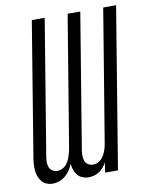

<svg xmlns="http://www.w3.org/2000/svg" viewBox="-84 -797 676 866"><g transform="rotate(-10 254.0 -363.5)"><path d="M88 8Q73 8 59.5 2.5Q46 -3 37.5 -13.5Q29 -24 24 -37.5Q19 -51 18 -65.5Q17 -80 18 -95.5Q19 -111 22 -126L122 -735H181L79 -116Q77 -103 77 -91Q77 -79 81.5 -68Q86 -57 96 -51Q106 -45 118 -45Q128 -45 137.5 -49Q147 -53 155 -60.5Q163 -68 168 -77.5Q173 -87 176.5 -96.5Q180 -106 182.5 -115.5Q185 -125 187 -135L286 -735H344L242 -116Q240 -103 240.5 -91Q241 -79 245 -68Q249 -57 259.5 -51Q270 -45 282 -45Q292 -45 301.5 -49Q311 -53 318.5 -60.5Q326 -68 331.5 -77.5Q337 -87 340.5 -96.5Q344 -106 346 -115.5Q348 -125 350 -135L449 -735H508L387 0H328L335 -46Q329 -34 320.5 -24Q312 -14 301 -6.5Q290 1 277 4.5Q264 8 252 8Q237 8 223.5 2.5Q210 -3 201.5 -13.5Q193 -24 188 -37.5Q183 -51 182 -66Q176 -51 167 -37.5Q158 -24 145.5 -13.5Q133 -3 118 2.5Q103 8 88 8Z"/></g></svg>

Font: Iosevka Light Oblique
Style: Regular
Weight: 300
Italic angle: -9°
Monospace: yes
Designer: Belleve Invis
Foundry: Belleve Invis
Version: Version 32.5.0; ttfautohint (v1.8.4)